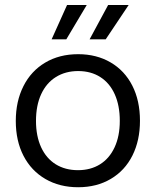

<svg xmlns="http://www.w3.org/2000/svg" viewBox="-20 -754 634 782"><path d="M44.3 -261.3Q44.3 -341.3 75.4 -403Q106.4 -464.7 164.1 -499Q221.7 -533.3 298.3 -533.3Q373 -533.3 430.3 -499.9Q487.6 -466.6 518.9 -405.2Q550.1 -343.9 550.1 -262Q550.1 -182 519.4 -120.6Q488.7 -59.3 431.4 -25.4Q374.1 8.6 298.3 8.6Q222.9 8.6 165.2 -24.8Q107.6 -58.1 75.9 -119.1Q44.3 -180.1 44.3 -261.3ZM467.9 -262Q467.9 -324.1 447.4 -369.9Q426.9 -415.7 388.6 -440.1Q350.3 -464.6 298.3 -464.6Q247 -464.6 208 -440.5Q169 -416.4 147.8 -370.6Q126.6 -324.9 126.6 -261.3Q126.6 -199.9 147.4 -154.4Q168.3 -109 206.9 -84.9Q245.6 -60.9 297.6 -60.9Q348.9 -60.9 387.1 -84.6Q425.4 -108.3 446.6 -153.7Q467.9 -199.1 467.9 -262ZM253.1 -733.6H333.3L250.1 -593.9H190.3ZM420.4 -733.6H504L410.6 -593.9H345Z"/></svg>

Font: Mona Sans VF XLt
Style: Regular
Weight: 200
Designer: Deni Anggara
Foundry: GitHub
Version: Version 2.000;Glyphs 3.2.3 (3260)